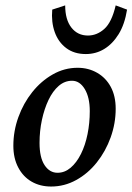

<svg xmlns="http://www.w3.org/2000/svg" viewBox="-20 -681 489 709"><path d="M168.9 7.8Q127.9 7.8 96.7 -10.3Q65.4 -28.3 47.4 -62.5Q29.3 -96.7 29.3 -142.6Q29.3 -197.3 47.9 -248.5Q66.4 -299.8 99.1 -340.8Q131.8 -381.8 174.8 -406.2Q217.8 -430.7 266.6 -430.7Q306.6 -430.7 338.9 -412.1Q371.1 -393.6 389.2 -359.9Q407.2 -326.2 407.2 -279.3Q407.2 -225.6 388.7 -173.8Q370.1 -122.1 337.4 -81.1Q304.7 -40 261.2 -16.1Q217.8 7.8 168.9 7.8ZM192.4 -43Q218.8 -43 240.7 -61.5Q262.7 -80.1 278.8 -112.3Q294.9 -144.5 303.2 -185.5Q311.5 -226.6 311.5 -270.5Q311.5 -321.3 293 -352.1Q274.4 -382.8 246.1 -382.8Q218.8 -382.8 196.8 -363.8Q174.8 -344.7 159.2 -312Q143.6 -279.3 134.8 -238.3Q126 -197.3 126 -153.3Q126 -99.6 144.5 -71.3Q163.1 -43 192.4 -43ZM407.2 -661.1 449.2 -645.5Q440.4 -590.8 418 -554.7Q395.5 -518.6 364.7 -500Q334 -481.4 296.9 -481.4Q253.9 -481.4 224.6 -503.4Q195.3 -525.4 182.1 -562.5Q168.9 -599.6 172.9 -645.5L220.7 -661.1Q220.7 -608.4 243.7 -579.1Q266.6 -549.8 304.7 -549.8Q337.9 -549.8 365.2 -574.2Q392.6 -598.6 407.2 -661.1Z"/></svg>

Font: Crimson Pro Medium
Style: Italic
Weight: 500
Italic angle: -12°
Designer: Jacques Le Bailly
Foundry: Baron von Fonthausen
Version: Version 1.003